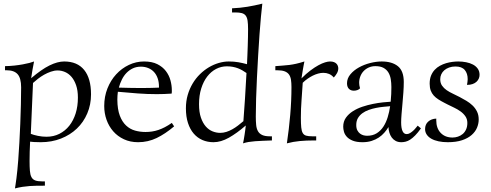

<svg xmlns="http://www.w3.org/2000/svg" viewBox="-20 -779 2726 1065"><path d="M63 266.1Q64.5 255.9 66.7 241.9Q68.8 228 71.3 209Q73.7 189.9 76.2 165.5Q78.6 141.1 81.1 109.9Q84.5 64.9 87.4 12.7Q90.3 -39.6 92.5 -93Q94.7 -146.5 95.9 -198.5Q97.2 -250.5 97.2 -294.9Q97.2 -345.2 77.9 -367.2Q58.6 -389.2 17.1 -389.2H7.8V-412.1Q34.7 -412.6 59.8 -415.3Q85 -418 106 -421.9Q127 -425.8 143.1 -429.9Q159.2 -434.1 168.9 -438Q164.6 -416 160.4 -393.1Q156.2 -370.1 152.8 -345.2Q210 -394 254.6 -416Q299.3 -438 335.9 -438Q408.7 -438 446.8 -391.1Q484.9 -344.2 484.9 -255.9Q484.9 -198.7 464.1 -149.9Q443.4 -101.1 406.2 -65.7Q369.1 -30.3 317.9 -10.3Q266.6 9.8 206.1 9.8Q182.6 9.8 168.9 8.8Q155.3 7.8 147 6.8Q144 65.4 144 113.8Q144 146.5 145.8 168.2Q147.5 189.9 154.3 203.1Q161.1 216.3 175 221.7Q189 227.1 213.9 227.1H229V251Q205.6 251 185.1 251.2Q164.6 251.5 145 252.9Q125.5 254.4 105.5 257.3Q85.4 260.3 63 266.1ZM150.9 -36.6Q166.5 -30.3 190.2 -25.4Q213.9 -20.5 237.8 -20.5Q277.3 -20.5 309.3 -36.6Q341.3 -52.7 364.3 -81.5Q387.2 -110.4 399.7 -150.1Q412.1 -189.9 412.1 -237.8Q412.1 -277.3 402.3 -305.7Q392.6 -334 377 -352.3Q361.3 -370.6 341.1 -379.4Q320.8 -388.2 299.8 -388.2Q281.2 -388.2 261.7 -381.3Q242.2 -374.5 224.1 -364.3Q206.1 -354 190.4 -341.8Q174.8 -329.6 163.1 -318.8Z M850.1 -256.8Q797.9 -256.8 744.6 -260.7Q691.4 -264.6 633.8 -270Q630.9 -247.1 630.9 -226.1Q631.3 -172.4 644.5 -137.7Q657.7 -103 679.4 -82.8Q701.2 -62.5 729 -54.7Q756.8 -46.9 787.1 -46.9Q806.2 -46.9 823.5 -49.6Q840.8 -52.2 858.4 -58.1Q876 -64 894.3 -73.5Q912.6 -83 933.1 -97.2L945.8 -78.1Q897 -36.6 848.9 -13.4Q800.8 9.8 746.1 9.8Q702.1 9.8 667.2 -6.6Q632.3 -22.9 608.2 -50.5Q584 -78.1 571 -114.5Q558.1 -150.9 558.1 -190.9Q558.1 -243.2 575.9 -288.3Q593.8 -333.5 624.3 -366.7Q654.8 -399.9 694.8 -418.9Q734.9 -438 778.8 -438Q823.2 -438 852.8 -423.1Q882.3 -408.2 900.1 -384.8Q918 -361.3 925.5 -333.3Q933.1 -305.2 933.1 -278.8Q933.1 -273.4 933.1 -269Q933.1 -264.6 932.1 -259.8Q889.6 -256.8 850.1 -256.8ZM761.7 -409.2Q736.8 -409.2 717 -399.9Q697.3 -390.6 681.9 -374.8Q666.5 -358.9 656 -337.6Q645.5 -316.4 639.2 -293Q673.8 -292 697.5 -291.5Q721.2 -291 737.8 -291H786.1Q803.2 -291 820.8 -291.5Q838.4 -292 861.8 -293V-297.9Q861.8 -324.2 854.5 -345Q847.2 -365.7 834 -379.9Q820.8 -394 802.2 -401.6Q783.7 -409.2 761.7 -409.2Z M1356 -617.2Q1356 -646 1353.3 -664.1Q1350.6 -682.1 1342.8 -692.4Q1335 -702.6 1321 -706.3Q1307.1 -710 1285.2 -710H1267.1V-732.9Q1290.5 -733.9 1311.3 -736.1Q1332 -738.3 1352.1 -741.5Q1372.1 -744.6 1392.3 -749Q1412.6 -753.4 1435.1 -758.8Q1431.6 -731.4 1427.5 -686.8Q1423.3 -642.1 1419.4 -587.2Q1415.5 -532.2 1411.9 -470.7Q1408.2 -409.2 1405.3 -348.9Q1402.3 -288.6 1400.6 -232.7Q1398.9 -176.8 1398.9 -132.8Q1398.9 -106.4 1400.9 -86.2Q1402.8 -65.9 1410.6 -51.8Q1418.5 -37.6 1434.1 -30.3Q1449.7 -22.9 1477.1 -22.9H1488.3V0Q1459.5 1 1436.5 2Q1413.6 2.9 1394.5 4.4Q1375.5 5.9 1359.4 8.5Q1343.3 11.2 1328.1 16.1Q1330.1 7.3 1332.3 -5.4Q1334.5 -18.1 1336.7 -32Q1338.9 -45.9 1340.6 -59.3Q1342.3 -72.8 1343.3 -83Q1293.9 -40 1249.5 -15.1Q1205.1 9.8 1164.1 9.8Q1130.9 9.8 1103 -2.2Q1075.2 -14.2 1054.7 -37.8Q1034.2 -61.5 1022.7 -96.7Q1011.2 -131.8 1011.2 -178.2Q1011.2 -217.8 1021.2 -252.2Q1031.2 -286.6 1048.6 -315.7Q1065.9 -344.7 1089.1 -367.4Q1112.3 -390.1 1138.7 -405.8Q1165 -421.4 1193.4 -429.7Q1221.7 -438 1249 -438Q1278.3 -438 1302 -433.8Q1325.7 -429.7 1350.1 -422.9Q1351.1 -447.3 1352.3 -473.1Q1353.5 -499 1354.2 -524.4Q1355 -549.8 1355.5 -573.5Q1356 -597.2 1356 -617.2ZM1201.2 -42Q1218.8 -42 1235.6 -47.4Q1252.4 -52.7 1268.6 -61.8Q1284.7 -70.8 1300 -82.5Q1315.4 -94.2 1330.1 -106.9Q1334.5 -165 1338.9 -231Q1343.3 -296.9 1347.2 -374Q1335.9 -381.8 1324.2 -388.7Q1312.5 -395.5 1299.6 -400.4Q1286.6 -405.3 1271.5 -408.2Q1256.3 -411.1 1238.3 -411.1Q1206.5 -411.1 1178.5 -396.5Q1150.4 -381.8 1129.4 -354.5Q1108.4 -327.1 1096.2 -288.3Q1084 -249.5 1084 -201.2Q1084 -156.7 1094.5 -126.5Q1105 -96.2 1121.6 -77.4Q1138.2 -58.6 1159.2 -50.3Q1180.2 -42 1201.2 -42Z M1668.5 -438Q1666.5 -428.7 1664.3 -416.7Q1662.1 -404.8 1659.9 -392.1Q1657.7 -379.4 1655.8 -366.9Q1653.8 -354.5 1652.3 -344.2Q1677.7 -370.1 1701.7 -387.9Q1725.6 -405.8 1746.1 -417Q1766.6 -428.2 1783 -433.1Q1799.3 -438 1810.5 -438Q1824.2 -438 1833 -434.3Q1841.8 -430.7 1846.9 -425Q1852.1 -419.4 1854.2 -412.6Q1856.4 -405.8 1856.4 -399.9Q1856.4 -385.7 1848.9 -372.6Q1841.3 -359.4 1831.5 -349.1Q1819.3 -363.3 1804.7 -369.1Q1790 -375 1773.4 -375Q1759.3 -375 1744.4 -370.8Q1729.5 -366.7 1714.8 -359.4Q1700.2 -352.1 1685.8 -342Q1671.4 -332 1659.2 -319.8Q1656.2 -270.5 1652.6 -223.6Q1648.9 -176.8 1648.9 -126Q1648.9 -92.8 1650.9 -72.5Q1652.8 -52.2 1659.2 -41.3Q1665.5 -30.3 1678 -26.6Q1690.4 -22.9 1711.9 -22.9H1733.9V0H1724.6Q1678.7 0 1642.6 3.4Q1606.4 6.8 1571.3 16.1Q1583 -62.5 1589.8 -141.4Q1596.7 -220.2 1596.7 -295.9Q1596.7 -319.3 1594 -336.7Q1591.3 -354 1583 -365.7Q1574.7 -377.4 1559.1 -383.3Q1543.5 -389.2 1518.1 -389.2H1507.3V-412.1Q1530.8 -414.1 1548.8 -415.3Q1566.9 -416.5 1584.7 -418.7Q1602.5 -420.9 1622.3 -425.3Q1642.1 -429.7 1668.5 -438Z M1883.8 -76.2Q1883.8 -105 1898.7 -126Q1913.6 -147 1937.3 -162.1Q1960.9 -177.2 1990.2 -187Q2019.5 -196.8 2048.8 -202.6Q2078.1 -208.5 2104.2 -211.2Q2130.4 -213.9 2147 -214.8Q2149.4 -236.8 2150.1 -257.3Q2150.9 -277.8 2150.9 -295.9Q2150.9 -318.8 2147.5 -339.8Q2144 -360.8 2134.3 -377Q2124.5 -393.1 2107.2 -402.6Q2089.8 -412.1 2062 -412.1Q2042.5 -412.1 2025.9 -404.8Q2009.3 -397.5 1997.3 -385Q1985.4 -372.6 1978.8 -355.7Q1972.2 -338.9 1972.2 -319.8Q1972.2 -312.5 1973.4 -304.9Q1974.6 -297.4 1977.1 -289.1Q1971.7 -282.7 1962.2 -279.3Q1952.6 -275.9 1942.9 -275.9Q1935.5 -275.9 1928.7 -278.1Q1921.9 -280.3 1916.5 -285.2Q1911.1 -290 1908 -297.9Q1904.8 -305.7 1904.8 -316.9Q1904.8 -344.2 1923.6 -366.7Q1942.4 -389.2 1970.9 -405Q1999.5 -420.9 2033.2 -429.4Q2066.9 -438 2097.2 -438Q2154.8 -438 2187.3 -411.6Q2219.7 -385.3 2219.7 -324.2Q2219.7 -297.9 2217.5 -266.4Q2215.3 -234.9 2212.4 -204.1Q2209.5 -173.3 2207.3 -145.8Q2205.1 -118.2 2205.1 -100.1Q2205.1 -69.3 2212.6 -52.2Q2220.2 -35.2 2235.8 -35.2Q2245.1 -35.2 2254.4 -40.8Q2263.7 -46.4 2272 -54Q2280.3 -61.5 2286.6 -69.6Q2293 -77.6 2296.9 -82L2314.9 -66.9Q2297.9 -43 2283.2 -28.1Q2268.6 -13.2 2255.4 -4.6Q2242.2 3.9 2230 6.8Q2217.8 9.8 2206.1 9.8Q2188 9.8 2174.8 2.7Q2161.6 -4.4 2153.1 -16.1Q2144.5 -27.8 2139.9 -43Q2135.3 -58.1 2134.8 -74.2Q2125 -58.1 2111.8 -43Q2098.6 -27.8 2081.1 -16.1Q2063.5 -4.4 2041 2.7Q2018.6 9.8 1990.7 9.8Q1957.5 9.8 1936.5 1.2Q1915.5 -7.3 1903.8 -20.3Q1892.1 -33.2 1887.9 -48.3Q1883.8 -63.5 1883.8 -76.2ZM2016.1 -25.9Q2047.4 -25.9 2069.6 -39.8Q2091.8 -53.7 2106.7 -76.7Q2121.6 -99.6 2130.6 -129.2Q2139.6 -158.7 2144 -189.9Q2127.4 -188.5 2106.9 -186.5Q2086.4 -184.6 2065.7 -180.4Q2044.9 -176.3 2025.1 -169.2Q2005.4 -162.1 1990 -150.9Q1974.6 -139.6 1965.3 -123.8Q1956.1 -107.9 1956.1 -85.9Q1956.1 -67.4 1962.2 -55.9Q1968.3 -44.4 1977.5 -37.6Q1986.8 -30.8 1997.1 -28.3Q2007.3 -25.9 2016.1 -25.9Z M2570.3 -308.1Q2571.8 -316.4 2573 -324.5Q2574.2 -332.5 2574.2 -339.8Q2574.2 -371.6 2557.9 -390.9Q2541.5 -410.2 2506.3 -410.2Q2486.8 -410.2 2471.2 -404.5Q2455.6 -398.9 2444.6 -389.4Q2433.6 -379.9 2427.7 -366.9Q2421.9 -354 2421.9 -339.8Q2421.9 -318.4 2431.9 -304Q2441.9 -289.6 2457.5 -278.8Q2473.1 -268.1 2492.2 -259.3Q2511.2 -250.5 2529.8 -240.7Q2547.9 -231 2566.7 -220Q2585.4 -209 2600.8 -194.3Q2616.2 -179.7 2625.7 -160.6Q2635.3 -141.6 2635.3 -116.2Q2635.3 -93.3 2626 -70.8Q2616.7 -48.3 2596.2 -30.3Q2575.7 -12.2 2543 -1.2Q2510.3 9.8 2463.9 9.8Q2436 9.8 2412.8 4.9Q2389.6 0 2373 -9.3Q2356.4 -18.6 2347.2 -32.2Q2337.9 -45.9 2337.9 -63Q2337.9 -89.4 2355.5 -104.7Q2373 -120.1 2399.9 -121.1V-111.8Q2399.9 -67.4 2424.6 -41.7Q2449.2 -16.1 2490.2 -16.1Q2505.4 -16.1 2520 -21Q2534.7 -25.9 2546.4 -35.6Q2558.1 -45.4 2565.2 -60.8Q2572.3 -76.2 2572.3 -97.2Q2572.3 -118.2 2561.5 -133.8Q2550.8 -149.4 2534.4 -161.1Q2518.1 -172.9 2499 -181.9Q2480 -190.9 2463.4 -199.2L2446.3 -208Q2427.2 -217.8 2411.9 -227.5Q2396.5 -237.3 2385.7 -249.3Q2375 -261.2 2369.1 -277.1Q2363.3 -293 2363.3 -314.9Q2363.3 -340.3 2370.8 -359.1Q2378.4 -377.9 2391.1 -391.6Q2403.8 -405.3 2420.4 -414.3Q2437 -423.3 2454.6 -428.5Q2472.2 -433.6 2489.7 -435.8Q2507.3 -438 2522 -438Q2544.4 -438 2565.7 -433.8Q2586.9 -429.7 2603.5 -420.9Q2620.1 -412.1 2630.1 -397.9Q2640.1 -383.8 2640.1 -363.8Q2640.1 -353 2635.7 -343Q2631.3 -333 2622.8 -325.2Q2614.3 -317.4 2601.1 -312.7Q2587.9 -308.1 2570.3 -308.1Z"/></svg>

Font: Simonetta
Style: Regular
Weight: 400
Designer: Gayaneh Bagdasaryan
Foundry: BrownFox
Version: Version 1.001